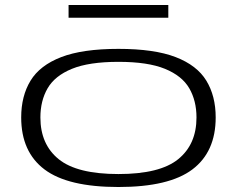

<svg xmlns="http://www.w3.org/2000/svg" viewBox="-20 -740 950 770"><path d="M65 -269Q65 -355 102.5 -416.5Q140 -478 225.5 -511Q311 -544 455 -544Q599 -544 684.5 -511Q770 -478 807.5 -416.5Q845 -355 845 -269Q845 -131 751.5 -60.5Q658 10 455 10Q252 10 158.5 -60.5Q65 -131 65 -269ZM142 -269Q142 -161 215.5 -101.5Q289 -42 455 -42Q621 -42 694.5 -101.5Q768 -161 768 -269Q768 -336 739 -386Q710 -436 641.5 -464Q573 -492 455 -492Q337 -492 268.5 -464Q200 -436 171 -386Q142 -336 142 -269ZM255 -669V-720H655V-669Z"/></svg>

Font: Georama ExtraExtended Light
Style: Regular
Weight: 300
Width: 8
Designer: Jean-Baptiste Levee
Foundry: Production Type
Version: Version 1.000